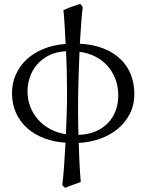

<svg xmlns="http://www.w3.org/2000/svg" viewBox="-20 -687 721 944"><path d="M372.6 -472.2Q441.4 -468.3 491.7 -447.5Q542 -426.8 575 -393.8Q607.9 -360.8 624 -318.4Q640.1 -275.9 640.6 -228.5Q641.1 -172.4 618.7 -128.2Q596.2 -84 558.1 -52.7Q520 -21.5 470.2 -4.2Q420.4 13.2 367.2 15.6Q367.7 37.6 368.7 64.9Q369.6 92.3 371.1 119.1Q372.6 146 374 169.7Q375.5 193.4 377 208Q358.4 214.8 339.1 221.4Q319.8 228 301.3 236.3Q295.9 233.4 293.5 230.5L286.1 222.7Q291.5 181.6 295.2 127Q298.8 72.3 302.2 14.6Q246.6 11.2 198.5 -6.8Q150.4 -24.9 115 -55.9Q79.6 -86.9 59.3 -130.6Q39.1 -174.3 39.1 -229Q39.1 -276.9 57.1 -318.8Q75.2 -360.8 109.1 -393.1Q143.1 -425.3 192.1 -445.8Q241.2 -466.3 302.7 -471.2Q301.8 -488.8 300.5 -511.2Q299.3 -533.7 298.1 -556.6Q296.9 -579.6 295.2 -600.8Q293.5 -622.1 292 -636.7Q313.5 -647.5 335 -654.8Q356.4 -662.1 374 -667.5Q377.9 -664.6 381.8 -659.4Q385.7 -654.3 386.7 -650.9Q384.3 -633.3 382.3 -611.8Q380.4 -590.3 378.9 -566.7Q377.4 -543 375.7 -518.8Q374 -494.6 372.6 -472.2ZM561.5 -216.3Q561.5 -262.2 546.9 -299.8Q532.2 -337.4 506.6 -365.2Q481 -393.1 446 -410.2Q411.1 -427.2 371.1 -432.1Q367.7 -359.9 365.7 -286.1Q363.8 -212.4 363.8 -140.6Q363.8 -110.4 364.5 -81.3Q365.2 -52.2 365.7 -23.9Q414.1 -25.4 450.7 -41.3Q487.3 -57.1 512 -83.5Q536.6 -109.9 549.1 -144Q561.5 -178.2 561.5 -216.3ZM304.7 -435.1Q254.9 -432.6 219 -413.8Q183.1 -395 159.9 -366.9Q136.7 -338.9 126 -304.7Q115.2 -270.5 115.2 -236.8Q115.2 -199.2 128.2 -164.3Q141.1 -129.4 165.3 -101.3Q189.5 -73.2 224.6 -53.7Q259.8 -34.2 304.2 -26.9Q306.6 -79.1 308.1 -132.3Q309.6 -185.5 309.6 -239.7Q309.6 -289.6 308.3 -338.4Q307.1 -387.2 304.7 -435.1Z"/></svg>

Font: Noto Serif Devanagari
Style: Regular
Weight: 400
Designer: Monotype Design Team
Foundry: Monotype Imaging Inc.
Version: Version 1.01